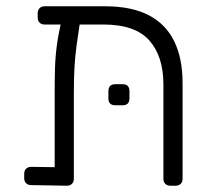

<svg xmlns="http://www.w3.org/2000/svg" viewBox="-20 -591 679 611"><path d="M122 -513Q112 -513 106 -519Q100 -525 100 -535V-549Q100 -559 106 -565Q112 -571 122 -571H314Q399 -571 453.5 -542.5Q508 -514 534.5 -459.5Q561 -405 561 -327V-22Q561 -12 555 -6Q549 0 539 0H522Q512 0 506 -6Q500 -12 500 -22V-322Q500 -412 455 -462.5Q410 -513 309 -513ZM197 -553H214Q224 -553 230 -547Q236 -541 236 -531Q229 -485 224 -448.5Q219 -412 217 -376.5Q215 -341 215 -297V-22Q215 -12 209 -6Q203 0 193 0L79 -2Q69 -2 63 -8Q57 -14 57 -24V-38Q57 -48 63 -54Q69 -60 79 -60L154 -59V-292Q154 -337 155 -373.5Q156 -410 161 -447Q166 -484 177 -532Q179 -542 183 -547.5Q187 -553 197 -553ZM347 -256Q325 -256 325 -278V-301Q325 -323 347 -323H370Q392 -323 392 -301V-278Q392 -256 370 -256Z"/></svg>

Font: Rubik Light
Style: Regular
Weight: 300
Designer: Hubert and Fischer
Foundry: Hubert and Fischer
Version: Version 2.300;gftools[0.9.30]